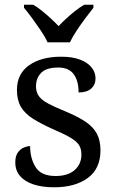

<svg xmlns="http://www.w3.org/2000/svg" viewBox="-20 -786 491 816"><path d="M210 10Q160 10 123 -2Q86 -14 65.5 -37.5Q45 -61 45 -96Q45 -123 56 -138Q67 -153 81.5 -159Q96 -165 108 -165Q108 -113 131.5 -75.5Q155 -38 216 -38Q269 -38 297.5 -63.5Q326 -89 326 -129Q326 -154 315.5 -170Q305 -186 278.5 -201.5Q252 -217 203 -238Q152 -261 118.5 -282.5Q85 -304 68.5 -332.5Q52 -361 52 -404Q52 -472 103.5 -508.5Q155 -545 240 -545Q288 -545 320.5 -532.5Q353 -520 369.5 -499Q386 -478 386 -453Q386 -426 367.5 -409.5Q349 -393 314 -393Q314 -443 293 -471Q272 -499 228 -499Q177 -499 155 -476.5Q133 -454 133 -419Q133 -394 145.5 -377Q158 -360 185.5 -345.5Q213 -331 257 -313Q310 -291 343 -269Q376 -247 391.5 -218Q407 -189 407 -147Q407 -69 353 -29.5Q299 10 210 10ZM182 -606Q172 -629 154 -655.5Q136 -682 117 -708Q98 -734 82 -753V-766H121Q140 -755 159 -739.5Q178 -724 196 -707.5Q214 -691 229 -675Q244 -691 262 -707.5Q280 -724 299.5 -739.5Q319 -755 338 -766H377V-753Q362 -734 342.5 -708Q323 -682 305.5 -655.5Q288 -629 277 -606Z"/></svg>

Font: Noto Serif Tamil
Style: Regular
Weight: 400
Designer: Indian Type Foundry, Tom Grace, and the Monotype Design Team
Foundry: Monotype Imaging Inc.
Version: Version 2.003